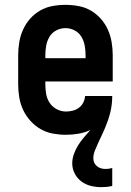

<svg xmlns="http://www.w3.org/2000/svg" viewBox="-20 -548 540 792"><path d="M396 224Q375 224 353.5 218.5Q332 213 315 200Q298 187 288 167.5Q278 148 278 126Q278 106 285 87Q292 68 302.5 51Q313 34 326.5 18.5Q340 3 353 -12Q330 -1 304 3.5Q278 8 252 8Q225 8 198 3Q171 -2 147.5 -15.5Q124 -29 105.5 -49.5Q87 -70 75.5 -94.5Q64 -119 59.5 -146Q55 -173 55 -200V-320Q55 -347 59.5 -374Q64 -401 75 -425.5Q86 -450 104 -470.5Q122 -491 145.5 -504.5Q169 -518 196 -523Q223 -528 250 -528Q277 -528 304 -523Q331 -518 354.5 -504.5Q378 -491 396 -470.5Q414 -450 425 -425.5Q436 -401 440.5 -374Q445 -347 445 -320V-212H167V-200Q167 -180 170.5 -160Q174 -140 185 -123.5Q196 -107 214 -97.5Q232 -88 252 -88Q266 -88 280 -91.5Q294 -95 305.5 -103.5Q317 -112 323.5 -125Q330 -138 331 -152H443Q443 -135 441 -118Q439 -101 435 -84.5Q431 -68 425.5 -52Q420 -36 413.5 -20.5Q407 -5 399.5 10.5Q392 26 385 41.5Q378 57 371.5 73Q365 89 365 105Q365 115 369 123.5Q373 132 380.5 138Q388 144 397 146.5Q406 149 415 149Q422 149 429 148Q436 147 443 145V219Q431 222 419.5 223Q408 224 396 224ZM167 -308H333V-320Q333 -340 329.5 -359.5Q326 -379 316 -396Q306 -413 288 -422.5Q270 -432 250 -432Q230 -432 212 -422.5Q194 -413 184 -396Q174 -379 170.5 -359.5Q167 -340 167 -320Z"/></svg>

Font: Iosevka Curly Slab
Style: Bold
Weight: 700
Monospace: yes
Designer: Belleve Invis
Foundry: Belleve Invis
Version: Version 22.1.2; ttfautohint (v1.8.4)